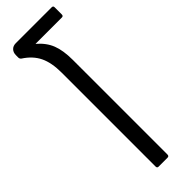

<svg xmlns="http://www.w3.org/2000/svg" viewBox="-304 -922 931 931"><g transform="rotate(-45 162.0 -456.5)"><path d="M314 -913Q324 -913 324 -903V-854Q324 -843 314 -843H133Q173 -809 189.5 -767Q206 -725 206 -660V-11Q206 0 195 0H134Q124 0 124 -11V-655Q124 -723 103 -766.5Q82 -810 34 -841Q27 -847 27 -854V-871Q27 -890 38 -901.5Q49 -913 68 -913Z"/></g></svg>

Font: LINE Seed Sans TH
Style: Regular
Weight: 400
Designer: Dalton Maag Ltd | Thai characters by Cadson Demak Co.,Ltd.
Foundry: Dalton Maag Ltd
Version: Version 1.002